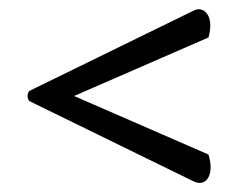

<svg xmlns="http://www.w3.org/2000/svg" viewBox="-20 -561 534 420"><path d="M44 -340 404 -164C431 -151 450 -179 436 -223L142 -351L436 -479C450 -527 425 -549 404 -538L44 -362C39 -355 39 -347 44 -340Z"/></svg>

Font: Arima Koshi ExtraBold
Style: Regular
Weight: 800
Designer: Joana Correia and Natanael Gama
Foundry: NDISCOVER
Version: Version 1.019;PS 001.019;hotconv 1.0.88;makeotf.lib2.5.64775